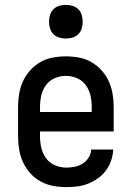

<svg xmlns="http://www.w3.org/2000/svg" viewBox="-20 -759 540 787"><path d="M252 8Q225 8 198 3Q171 -2 147 -15Q123 -28 104.5 -48.5Q86 -69 74.5 -94Q63 -119 58.5 -146Q54 -173 54 -200V-320Q54 -347 58.5 -374Q63 -401 74 -425.5Q85 -450 103.5 -470.5Q122 -491 145.5 -504.5Q169 -518 196 -523Q223 -528 250 -528Q277 -528 304 -523Q331 -518 354.5 -504.5Q378 -491 396.5 -470.5Q415 -450 426 -425.5Q437 -401 441.5 -374Q446 -347 446 -320V-220H144V-200Q144 -176 149.5 -152.5Q155 -129 169 -110Q183 -91 205.5 -81.5Q228 -72 252 -72Q269 -72 286.5 -75.5Q304 -79 319 -88.5Q334 -98 343.5 -113.5Q353 -129 354 -146H444Q443 -123 435.5 -101Q428 -79 414.5 -60.5Q401 -42 382 -28.5Q363 -15 342 -6.5Q321 2 298 5Q275 8 252 8ZM356 -300V-320Q356 -344 351 -367Q346 -390 332 -409.5Q318 -429 296 -438.5Q274 -448 250 -448Q226 -448 204 -438.5Q182 -429 168 -409.5Q154 -390 149 -367Q144 -344 144 -320V-300ZM250 -601Q236 -601 222.5 -605Q209 -609 199 -619Q189 -629 185 -642.5Q181 -656 181 -670Q181 -684 185 -697.5Q189 -711 199 -721Q209 -731 222.5 -735Q236 -739 250 -739Q264 -739 277.5 -735Q291 -731 301 -721Q311 -711 315 -697.5Q319 -684 319 -670Q319 -656 315 -642.5Q311 -629 301 -619Q291 -609 277.5 -605Q264 -601 250 -601Z"/></svg>

Font: Iosevka Curly Medium
Style: Regular
Weight: 500
Monospace: yes
Designer: Belleve Invis
Foundry: Belleve Invis
Version: Version 22.1.2; ttfautohint (v1.8.4)